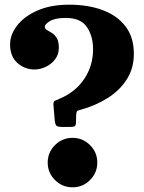

<svg xmlns="http://www.w3.org/2000/svg" viewBox="-20 -780 616 819"><path d="M171 -665.5Q171 -657 180 -652Q189 -647 201 -639.8Q213 -632.5 222 -618Q231 -603.5 231 -576.5Q231 -548 215.2 -527.2Q199.5 -506.5 175.5 -495Q151.5 -483.5 126.5 -483.5Q86.5 -483.5 54.8 -511Q23 -538.5 23 -591Q23 -632 52.8 -670.8Q82.5 -709.5 139 -734.8Q195.5 -760 275.5 -760Q356 -760 418.2 -736.8Q480.5 -713.5 515.8 -667Q551 -620.5 551 -550Q551 -489 521 -441.8Q491 -394.5 439.5 -362Q388 -329.5 324.5 -312Q313.5 -309 309.8 -306.8Q306 -304.5 305 -291L304 -256.5Q303.5 -243.5 297.5 -241Q291.5 -238.5 278.5 -238.5H249Q227.5 -238.5 221.8 -242.8Q216 -247 213.5 -266L208.5 -326Q206 -346.5 213.2 -349.8Q220.5 -353 235.5 -359.5Q302.5 -388 339.8 -444Q377 -500 377 -570Q377 -625.5 350.8 -664.5Q324.5 -703.5 261 -703.5Q214.5 -703.5 192.8 -690Q171 -676.5 171 -665.5ZM183.5 -86.5Q183.5 -130 214.5 -161Q245.5 -192 289.5 -192Q333 -192 364 -161Q395 -130 395 -86.5Q395 -43 364 -12Q333 19 289.5 19Q245.5 19 214.5 -12Q183.5 -43 183.5 -86.5Z"/></svg>

Font: Besley* Heavy
Style: Regular
Weight: 800
Designer: Owen Earl
Foundry: indestructible type*
Version: Version 3.000; ttfautohint (v1.8.3)